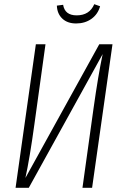

<svg xmlns="http://www.w3.org/2000/svg" viewBox="-20 -895 589 915"><path d="M342.8 -783.2Q301.3 -783.2 276.9 -806.4Q252.4 -829.6 251 -868.2L280.8 -872.1Q289.1 -821.8 345.2 -821.8Q406.7 -821.8 429.2 -875L457 -865.2Q446.3 -826.7 415.5 -804.9Q384.8 -783.2 342.8 -783.2ZM516.1 -684.1 418.9 0H373L425.8 -378.9Q447.8 -535.6 469.2 -637.2L117.2 0H54.2L150.9 -684.1H196.8L144 -303.2Q122.1 -143.6 101.1 -46.9L453.1 -684.1Z"/></svg>

Font: Fira Sans Compressed ExtraLight
Style: Italic
Weight: 250
Width: 3
Italic angle: -8°
Designer: Carrois Corporate & Edenspiekermann AG
Foundry: Carrois Corporate GbR & Edenspiekermann AG
Version: Version 4.203;PS 004.203;hotconv 1.0.88;makeotf.lib2.5.64775